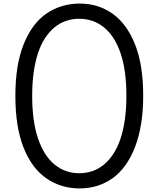

<svg xmlns="http://www.w3.org/2000/svg" viewBox="-20 -1035 887 1074"><path d="M426 19Q320 19 238.5 -38Q157 -95 111.5 -210Q66 -325 66 -499Q66 -586 77.5 -657.5Q89 -729 112 -786.5Q135 -844 166.5 -887Q198 -930 238 -958Q278 -986 325.5 -1000.5Q373 -1015 426 -1015Q530 -1015 610 -958Q690 -901 735.5 -786.5Q781 -672 781 -499Q781 -412 769 -340Q757 -268 734.5 -210.5Q712 -153 680.5 -109.5Q649 -66 609.5 -38Q570 -10 524 4.5Q478 19 426 19ZM423 -66Q462 -66 497 -78Q532 -90 561.5 -114.5Q591 -139 614.5 -175Q638 -211 654 -259Q670 -307 678.5 -367Q687 -427 687 -499Q687 -643 654 -738.5Q621 -834 561.5 -882Q502 -930 423 -930Q384 -930 349 -918Q314 -906 285 -882Q256 -858 232.5 -822.5Q209 -787 193 -739Q177 -691 168.5 -631Q160 -571 160 -499Q160 -356 193 -259.5Q226 -163 285.5 -114.5Q345 -66 423 -66Z"/></svg>

Font: Playwrite ES Deco
Style: Regular
Weight: 400
Designer: Veronika Burian, José Scaglione
Foundry: TypeTogether
Version: Version 1.002